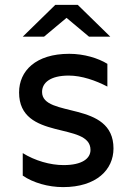

<svg xmlns="http://www.w3.org/2000/svg" viewBox="-20 -757 531 785"><path d="M238 8C374 8 444 -63 444 -150C444 -348 152 -273 152 -381C152 -419 186 -448 261 -448C314 -448 371 -428 419 -403V-496C382 -519 324 -537 263 -537C126 -537 58 -467 58 -379C58 -179 350 -261 350 -144C350 -109 316 -82 240 -82C185 -82 123 -100 73 -131V-39C115 -10 177 8 238 8ZM73 -607H160L252 -684L344 -607H431L298 -737H206Z"/></svg>

Font: Chess Sans Medium
Style: Regular
Weight: 500
Designer: Wolf Bōese
Foundry: Wolf Bōese
Version: Version 7.223;Glyphs 3.3 (3306)